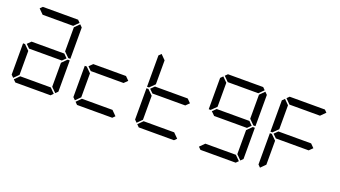

<svg xmlns="http://www.w3.org/2000/svg" viewBox="-74 -1693 4227 2386"><g transform="rotate(20 2040.0 -500.0)"><path d="M685 -485 690 -489H717V-76L686 -45L624 -107V-424ZM672 -31 641 0H175L144 -31L206 -93H610ZM130 -45 99 -76V-490H126L130 -485L192 -424V-107ZM671 -499 624 -453V-454H192V-453L144 -500L192 -547V-546H624ZM686 -955 717 -924V-510H690L685 -514L624 -575V-893ZM144 -969 175 -1000H641L672 -969L610 -907H206Z M1488 -31 1457 0H991L960 -31L1022 -93H1426ZM946 -45 915 -76V-490H942L946 -485L1008 -424V-107ZM1487 -499 1440 -453V-454H1008V-453L960 -500L1008 -547V-546H1440Z M2303 -499 2256 -453V-454H1824V-453L1776 -500L1824 -547V-546H2256ZM2304 -31 2273 0H1807L1776 -31L1838 -93H2242ZM1762 -45 1731 -76V-490H1758L1762 -485L1824 -424V-107ZM1762 -515 1758 -510H1731V-924L1762 -955L1824 -893V-576Z M3120 -31 3089 0H2623L2592 -31L2654 -93H3058ZM3119 -499 3072 -453V-454H2640V-453L2592 -500L2640 -547V-546H3072ZM2578 -515 2574 -510H2547V-924L2578 -955L2640 -893V-576ZM2592 -969 2623 -1000H3089L3120 -969L3058 -907H2654ZM3134 -955 3165 -924V-510H3138L3133 -514L3072 -575V-893ZM3133 -485 3138 -489H3165V-76L3134 -45L3072 -107V-424Z M3394 -45 3363 -76V-490H3390L3394 -485L3456 -424V-107ZM3935 -499 3888 -453V-454H3456V-453L3408 -500L3456 -547V-546H3888ZM3394 -515 3390 -510H3363V-924L3394 -955L3456 -893V-576ZM3408 -969 3439 -1000H3905L3936 -969L3874 -907H3470Z"/></g></svg>

Font: seg115
Style: Regular
Weight: 400
Designer: Keshikan(Twitter:@keshinomi_88pro)
Version: seg115 Version 0.46